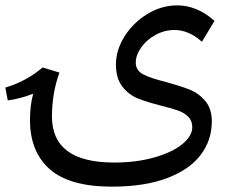

<svg xmlns="http://www.w3.org/2000/svg" viewBox="-27 -593 876 717"><path d="M592 -287Q647 -272 681 -258.5Q715 -245 739.5 -216Q764 -187 764 -140Q764 -69 722 -14Q680 41 596 72.5Q512 104 391 104Q233 104 159 39Q85 -26 85 -145Q85 -200 97 -243Q48 -224 2 -218L-7 -266Q71 -289 132 -341L195 -322Q167 -245 167 -158Q167 14 399 14Q482 14 549 -5Q616 -24 653.5 -54.5Q691 -85 691 -118Q691 -142 676 -157Q661 -172 638.5 -180Q616 -188 576 -198Q521 -212 487.5 -225.5Q454 -239 430 -269.5Q406 -300 406 -352Q406 -406 438 -457Q470 -508 523 -540.5Q576 -573 636 -573Q671 -573 706.5 -558.5Q742 -544 774 -515L727 -437Q678 -481 625 -481Q587 -481 553.5 -462.5Q520 -444 500 -415.5Q480 -387 480 -359Q480 -330 507.5 -315.5Q535 -301 592 -287Z"/></svg>

Font: FiraGO
Style: Regular
Weight: 400
Designer: bBox Type
Foundry: bBox Type GmbH
Version: Version 1.001;April 20, 2020;FontCreator 12.0.0.2555 64-bit